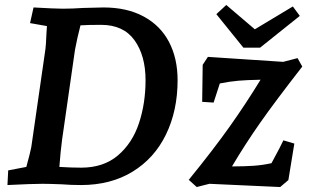

<svg xmlns="http://www.w3.org/2000/svg" viewBox="-20 -740 1252 773"><path d="M13 -54 86 -68Q102 -126 106 -148L163 -543Q165 -556 167 -605L169 -635L101 -647L115 -710Q203 -705 233 -705Q270 -705 315 -708L397 -710Q491 -710 558.5 -673.5Q626 -637 660.5 -571Q695 -505 695 -417Q695 -295 648.5 -199Q602 -103 514 -49Q426 5 306 5Q266 5 228 2Q178 0 151 0Q108 0 10 5ZM307 -65Q397 -65 455 -114.5Q513 -164 539.5 -244Q566 -324 566 -417Q566 -516 521.5 -578Q477 -640 387 -640Q334 -640 304 -638Q291 -588 282 -540L230 -178Q224 -134 219 -68Q266 -65 307 -65ZM1029 -419Q974 -418 939.5 -415Q905 -412 865 -404L840 -327L794 -330L796 -479L817 -511L1120 -491L1178 -506L1197 -472Q1088 -332 1028 -246.5Q968 -161 914 -70Q962 -70 999.5 -72.5Q1037 -75 1073 -83Q1112 -155 1121 -175L1165 -162L1141 -15L1108 13L823 0L772 13L740 -16Q840 -139 905.5 -231.5Q971 -324 1029 -419ZM1187 -676 1027 -548H960L851 -683L891 -720L1006 -622L1159 -714Z"/></svg>

Font: Andada Pro
Style: Bold Italic
Weight: 700
Italic angle: -7°
Designer: Carolina Giovagnoli
Foundry: Huerta Tipografica
Version: Version 3.005; ttfautohint (v1.8.4)